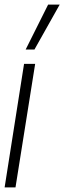

<svg xmlns="http://www.w3.org/2000/svg" viewBox="-22 -810 278 830"><path d="M45 0H-2L82 -534H130ZM89 -596 186 -790H236L127 -596Z"/></svg>

Font: Georama ExtraCondensed Light
Style: Italic
Weight: 300
Width: 2
Italic angle: -9°
Designer: Jean-Baptiste Levee
Foundry: Production Type
Version: Version 1.000